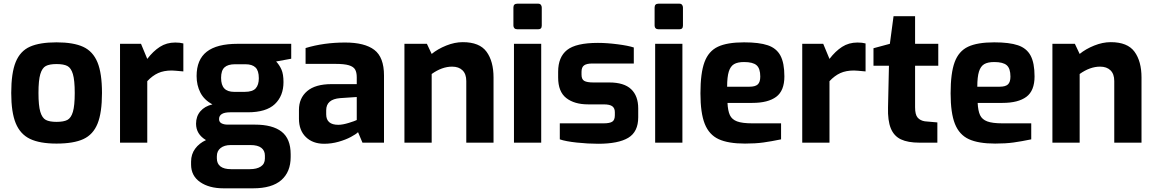

<svg xmlns="http://www.w3.org/2000/svg" viewBox="-20 -775 6275 1043"><path d="M41 -270Q41 -379 65.5 -438.5Q90 -498 143 -521.5Q196 -545 287 -545Q379 -545 432 -520.5Q485 -496 509.5 -436.5Q534 -377 534 -270Q534 -163 510 -103.5Q486 -44 433 -19.5Q380 5 287 5Q196 5 143 -20.5Q90 -46 65.5 -105.5Q41 -165 41 -270ZM386 -270Q386 -339 376 -372.5Q366 -406 346 -416.5Q326 -427 287 -427Q249 -427 229 -416.5Q209 -406 199 -372.5Q189 -339 189 -270Q189 -201 199 -167.5Q209 -134 229 -123.5Q249 -113 287 -113Q326 -113 346 -123.5Q366 -134 376 -167.5Q386 -201 386 -270Z M632 -537H746L780 -455Q812 -497 848.5 -520.5Q885 -544 932 -544Q958 -544 976 -539V-387Q924 -392 913 -392Q870 -392 839 -378Q808 -364 780 -334V0H632Z M1562 -456 1480 -441Q1498 -422 1509 -397Q1520 -372 1520 -329Q1520 -254 1473 -209.5Q1426 -165 1326 -165H1231Q1170 -165 1170 -128Q1170 -112 1183.5 -105Q1197 -98 1217 -98H1365Q1461 -98 1510 -59.5Q1559 -21 1559 63V78Q1559 159 1508 203.5Q1457 248 1355 248H1194Q1116 248 1067 214Q1018 180 1018 119V103Q1018 63 1040 33Q1062 3 1099 -14Q1045 -46 1045 -103Q1045 -143 1068.5 -170.5Q1092 -198 1134 -208Q1089 -232 1068.5 -272Q1048 -312 1048 -362Q1048 -451 1103 -494Q1158 -537 1271 -537H1562ZM1386 -350Q1386 -391 1368 -408.5Q1350 -426 1313 -426H1257Q1218 -426 1199.5 -409Q1181 -392 1181 -352Q1181 -313 1198.5 -294.5Q1216 -276 1252 -276H1309Q1352 -276 1369 -295Q1386 -314 1386 -350ZM1233 13Q1199 13 1178.5 29Q1158 45 1158 74V85Q1158 114 1177.5 129Q1197 144 1235 144H1337Q1375 144 1397 129.5Q1419 115 1419 86V70Q1419 43 1399.5 28Q1380 13 1341 13Z M1604 -130V-178Q1604 -242 1648.5 -280Q1693 -318 1781 -318H1918V-355Q1918 -382 1909 -397.5Q1900 -413 1875 -420.5Q1850 -428 1801 -428H1640V-514Q1739 -544 1855 -544Q1961 -544 2013.5 -504Q2066 -464 2066 -365V0H1949L1925 -57Q1914 -46 1886 -31Q1858 -16 1819.5 -5Q1781 6 1741 6Q1679 6 1641.5 -30.5Q1604 -67 1604 -130ZM1918 -123V-248L1828 -242Q1752 -236 1752 -176V-154Q1752 -97 1818 -97Q1841 -97 1875 -107.5Q1909 -118 1918 -123Z M2177 -537H2299L2325 -482Q2358 -509 2404 -527.5Q2450 -546 2494 -546Q2585 -546 2623 -494Q2661 -442 2661 -354V0H2513V-335Q2513 -373 2492.5 -393Q2472 -413 2436 -413Q2381 -413 2325 -373V0H2177Z M2769 -636V-734Q2769 -755 2790 -755H2904Q2913 -755 2918 -749Q2923 -743 2923 -734V-636Q2923 -616 2904 -616H2790Q2780 -616 2774.5 -621.5Q2769 -627 2769 -636ZM2772 -537H2920V0H2772Z M3021 -18V-105H3259Q3292 -105 3306 -114Q3320 -123 3320 -149V-166Q3320 -187 3306.5 -197.5Q3293 -208 3259 -208H3175Q3100 -208 3056 -242.5Q3012 -277 3012 -354V-385Q3012 -465 3060.5 -503.5Q3109 -542 3228 -542Q3277 -542 3335 -534.5Q3393 -527 3423 -517V-430H3198Q3167 -430 3153 -420Q3139 -410 3139 -385V-369Q3139 -344 3154 -335.5Q3169 -327 3204 -327H3290Q3370 -327 3408.5 -290.5Q3447 -254 3447 -186V-138Q3447 -59 3393 -26.5Q3339 6 3229 6Q3174 6 3113.5 -0.5Q3053 -7 3021 -18Z M3536 -636V-734Q3536 -755 3557 -755H3671Q3680 -755 3685 -749Q3690 -743 3690 -734V-636Q3690 -616 3671 -616H3557Q3547 -616 3541.5 -621.5Q3536 -627 3536 -636ZM3539 -537H3687V0H3539Z M3785 -268Q3785 -378 3807 -437.5Q3829 -497 3879.5 -521Q3930 -545 4022 -545Q4104 -545 4151 -529Q4198 -513 4219.5 -473Q4241 -433 4241 -360Q4241 -282 4196.5 -249Q4152 -216 4067 -216H3932Q3934 -173 3945 -149.5Q3956 -126 3984 -115.5Q4012 -105 4066 -105H4223V-18Q4170 -7 4127 -1Q4084 5 4027 5Q3936 5 3884 -19Q3832 -43 3808.5 -102Q3785 -161 3785 -268ZM4052 -304Q4083 -304 4096.5 -316.5Q4110 -329 4110 -359Q4110 -403 4090 -420.5Q4070 -438 4022 -438Q3987 -438 3967.5 -426.5Q3948 -415 3939 -386Q3930 -357 3930 -304Z M4338 -537H4452L4486 -455Q4518 -497 4554.5 -520.5Q4591 -544 4638 -544Q4664 -544 4682 -539V-387Q4630 -392 4619 -392Q4576 -392 4545 -378Q4514 -364 4486 -334V0H4338Z M4804 -191 4809 -418H4725V-513L4814 -537L4834 -687H4951V-537H5077V-418H4951V-192Q4951 -152 4965 -136Q4979 -120 5004 -116L5072 -110V0H4975Q4912 0 4874 -18Q4836 -36 4819 -78Q4802 -120 4804 -191Z M5144 -268Q5144 -378 5166 -437.5Q5188 -497 5238.5 -521Q5289 -545 5381 -545Q5463 -545 5510 -529Q5557 -513 5578.5 -473Q5600 -433 5600 -360Q5600 -282 5555.5 -249Q5511 -216 5426 -216H5291Q5293 -173 5304 -149.5Q5315 -126 5343 -115.5Q5371 -105 5425 -105H5582V-18Q5529 -7 5486 -1Q5443 5 5386 5Q5295 5 5243 -19Q5191 -43 5167.5 -102Q5144 -161 5144 -268ZM5411 -304Q5442 -304 5455.5 -316.5Q5469 -329 5469 -359Q5469 -403 5449 -420.5Q5429 -438 5381 -438Q5346 -438 5326.5 -426.5Q5307 -415 5298 -386Q5289 -357 5289 -304Z M5697 -537H5819L5845 -482Q5878 -509 5924 -527.5Q5970 -546 6014 -546Q6105 -546 6143 -494Q6181 -442 6181 -354V0H6033V-335Q6033 -373 6012.5 -393Q5992 -413 5956 -413Q5901 -413 5845 -373V0H5697Z"/></svg>

Font: Exo
Style: Bold
Weight: 700
Designer: Natanael Gama
Foundry: Natanael Gama
Version: Version 1.500; ttfautohint (v1.6)